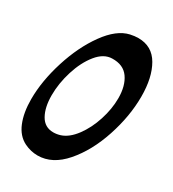

<svg xmlns="http://www.w3.org/2000/svg" viewBox="-198 -945 942 1046"><g transform="rotate(30 273.0 -422.5)"><path d="M361 -837Q448 -837 491 -762.5Q534 -688 534 -569Q534 -445 490.5 -313.5Q447 -182 371.5 -95Q296 -8 204 -8Q161 -8 120 -28Q70 -53 45.5 -113Q21 -173 21 -257Q21 -371 61.5 -499.5Q102 -628 169 -721Q236 -814 311 -831Q338 -837 361 -837ZM107 -331Q107 -255 134 -207.5Q161 -160 215 -160Q237 -160 259 -167Q305 -182 344.5 -235Q384 -288 407 -359.5Q430 -431 430 -498Q430 -576 396.5 -623.5Q363 -671 293 -669Q241 -668 198.5 -615.5Q156 -563 131.5 -484.5Q107 -406 107 -331Z"/></g></svg>

Font: Sedgwick Ave Display
Style: Regular
Weight: 400
Designer: Kevin Burke, Pedro Vergani
Foundry: Google, Inc.
Version: Version 1.000